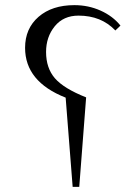

<svg xmlns="http://www.w3.org/2000/svg" viewBox="-20 -731 546 751"><path d="M78.1 -543.9Q78.1 -619.6 130.9 -665.3Q183.6 -710.9 271 -710.9Q325.7 -710.9 373.5 -689.5Q421.4 -668 451.2 -630.9L431.2 -611.8Q376 -669.9 287.1 -669.9Q228 -669.9 194.1 -628.2Q160.2 -586.4 160.2 -527.8Q160.2 -464.8 194.8 -424.8Q229.5 -384.8 316.9 -350.1L290 0H264.2L236.8 -349.1Q78.1 -411.6 78.1 -543.9Z"/></svg>

Font: Dihjauti
Style: Regular
Weight: 400
Designer: T. Christopher White
Version: Version 3.0.0